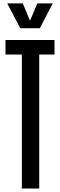

<svg xmlns="http://www.w3.org/2000/svg" viewBox="-20 -1091 347 1111"><path d="M106.4 0H207V-775.4H295.4V-859.4H11.7V-775.4H106.4ZM97.2 -927.7H210.4L285.2 -1071.3H195.8L153.8 -971.2L111.8 -1071.3H22Z"/></svg>

Font: Antonio
Style: Regular
Weight: 400
Designer: Vernon Adams
Foundry: Vernon Adams
Version: Version 1.002